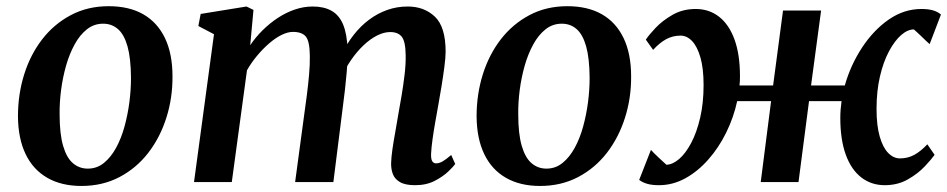

<svg xmlns="http://www.w3.org/2000/svg" viewBox="-20 -588 3058 620"><path d="M331 -568Q397 -568 442.8 -541.8Q488.5 -515.5 512.8 -464.8Q537 -414 537 -341.5Q537.5 -271.5 517.2 -207.8Q497 -144 458.8 -94.5Q420.5 -45 365.8 -16.2Q311 12.5 243 12.5Q178.5 12.5 132.8 -13.8Q87 -40 62.8 -90.2Q38.5 -140.5 38 -212.5Q38 -283.5 58 -347.5Q78 -411.5 116.2 -461Q154.5 -510.5 208.8 -539.2Q263 -568 331 -568ZM313 -511.5Q283.5 -511.5 260.5 -493.2Q237.5 -475 220.8 -444.2Q204 -413.5 193.2 -375.5Q182.5 -337.5 177.2 -297Q172 -256.5 172.5 -219Q172.5 -155.5 183.8 -117Q195 -78.5 215.5 -61Q236 -43.5 263.5 -43.5Q293 -43.5 315.5 -61.8Q338 -80 354.8 -110.5Q371.5 -141 382 -179.2Q392.5 -217.5 397.8 -258Q403 -298.5 403 -336.5Q402.5 -400 391.8 -438.2Q381 -476.5 361 -494Q341 -511.5 313 -511.5Z M798.5 -556 788 -442Q805 -467.5 828 -490.2Q851 -513 877.2 -530.2Q903.5 -547.5 932 -557.2Q960.5 -567 990 -567Q1026 -567 1050.5 -553.2Q1075 -539.5 1087.8 -509.2Q1100.5 -479 1102.5 -428.5Q1102.5 -422 1102.5 -415Q1102.5 -408 1102 -400.8Q1101.5 -393.5 1100.5 -385.5L1082.5 -411Q1099.5 -446.5 1122 -475.2Q1144.5 -504 1172 -524.5Q1199.5 -545 1230.8 -556Q1262 -567 1296.5 -567Q1350 -567 1384.5 -534Q1419 -501 1419 -421Q1419 -403 1415 -372.2Q1411 -341.5 1405.5 -308Q1400 -274.5 1395 -247Q1390.5 -221.5 1385.5 -193.5Q1380.5 -165.5 1376.8 -138.8Q1373 -112 1372 -91Q1371.5 -73.5 1376 -67Q1380.5 -60.5 1388 -60.5Q1398 -60.5 1408.8 -66.5Q1419.5 -72.5 1437 -87.5L1450 -58.5Q1445 -51 1428.2 -34.8Q1411.5 -18.5 1384.2 -4.2Q1357 10 1320.5 10Q1288.5 10 1271.5 0Q1254.5 -10 1248.5 -26.2Q1242.5 -42.5 1243 -61.5Q1243.5 -79.5 1247.2 -106Q1251 -132.5 1256.5 -162.2Q1262 -192 1266.5 -220.5Q1271.5 -247.5 1277 -280.5Q1282.5 -313.5 1286.5 -347Q1290.5 -380.5 1290 -409.5Q1289.5 -454 1277.5 -469.2Q1265.5 -484.5 1240 -484.5Q1220 -484.5 1198 -473.5Q1176 -462.5 1154.2 -442Q1132.5 -421.5 1113.5 -394Q1094.5 -366.5 1081.5 -334L1102.5 -405Q1102 -382 1099.5 -354.2Q1097 -326.5 1094 -298.8Q1091 -271 1087.5 -246.5L1056.5 0H933L962.5 -219Q966.5 -247 970.8 -280Q975 -313 978 -346.2Q981 -379.5 980.5 -407.5Q980 -455 967.5 -470Q955 -485 926 -485Q909 -485 889.2 -475.2Q869.5 -465.5 849.5 -448.2Q829.5 -431 810.8 -408.8Q792 -386.5 777.5 -361L728.5 0H606.5L671 -477.5L620.5 -504L628 -543L776 -567Z M1812 -568Q1878 -568 1923.8 -541.8Q1969.5 -515.5 1993.8 -464.8Q2018 -414 2018 -341.5Q2018.5 -271.5 1998.2 -207.8Q1978 -144 1939.8 -94.5Q1901.5 -45 1846.8 -16.2Q1792 12.5 1724 12.5Q1659.5 12.5 1613.8 -13.8Q1568 -40 1543.8 -90.2Q1519.5 -140.5 1519 -212.5Q1519 -283.5 1539 -347.5Q1559 -411.5 1597.2 -461Q1635.5 -510.5 1689.8 -539.2Q1744 -568 1812 -568ZM1794 -511.5Q1764.5 -511.5 1741.5 -493.2Q1718.5 -475 1701.8 -444.2Q1685 -413.5 1674.2 -375.5Q1663.5 -337.5 1658.2 -297Q1653 -256.5 1653.5 -219Q1653.5 -155.5 1664.8 -117Q1676 -78.5 1696.5 -61Q1717 -43.5 1744.5 -43.5Q1774 -43.5 1796.5 -61.8Q1819 -80 1835.8 -110.5Q1852.5 -141 1863 -179.2Q1873.5 -217.5 1878.8 -258Q1884 -298.5 1884 -336.5Q1883.5 -400 1872.8 -438.2Q1862 -476.5 1842 -494Q1822 -511.5 1794 -511.5Z M2108 10Q2085 10 2069.8 5.5Q2054.5 1 2044 -7L2082 -104Q2085.5 -100 2092 -93.5Q2098.5 -87 2106.2 -79.8Q2114 -72.5 2120.8 -66.2Q2127.5 -60 2132 -56Q2152 -56.5 2173 -74.5Q2194 -92.5 2212 -126.5Q2230 -160.5 2241 -208Q2252 -255.5 2252 -313Q2252 -367 2241.8 -402.5Q2231.5 -438 2214.8 -455.5Q2198 -473 2177.5 -473Q2152.5 -473 2131.2 -461.5Q2110 -450 2089 -427L2065.5 -460Q2074.5 -474 2096.5 -497.5Q2118.5 -521 2151.5 -540Q2184.5 -559 2226.5 -559Q2270 -559 2302.2 -533.8Q2334.5 -508.5 2352 -460Q2369.5 -411.5 2369.5 -342Q2369.5 -334.5 2369.2 -326.8Q2369 -319 2368 -312H2476.5L2508.5 -554H2631.5L2599 -312H2708Q2726.5 -377.5 2763.5 -434Q2800.5 -490.5 2849.8 -524.8Q2899 -559 2955.5 -559Q2977.5 -559 2993 -554.5Q3008.5 -550 3018.5 -541L2982 -445.5Q2977.5 -449 2971 -455.5Q2964.5 -462 2956.8 -469.2Q2949 -476.5 2942.2 -483Q2935.5 -489.5 2931 -493Q2911 -493 2890 -474.8Q2869 -456.5 2850.8 -422.5Q2832.5 -388.5 2821.5 -341.2Q2810.5 -294 2810.5 -236Q2810.5 -182.5 2820.8 -147Q2831 -111.5 2848.2 -94Q2865.5 -76.5 2886 -76.5Q2911.5 -76.5 2932.5 -88Q2953.5 -99.5 2974.5 -122L2998 -88Q2988.5 -74.5 2966.5 -51Q2944.5 -27.5 2911.8 -8.8Q2879 10 2837 10Q2793.5 10 2761 -15.2Q2728.5 -40.5 2711 -89Q2693.5 -137.5 2693.5 -207.5Q2693.5 -220.5 2694.5 -234Q2695.5 -247.5 2697.5 -261.5H2592.5L2558.5 0H2436.5L2470 -261.5H2360.5Q2349 -208.5 2325 -159.8Q2301 -111 2267.2 -72.8Q2233.5 -34.5 2193 -12.2Q2152.5 10 2108 10Z"/></svg>

Font: Merriweather 20pt SemiBold
Style: Italic
Weight: 600
Italic angle: -7.8°
Version: Version 2.101